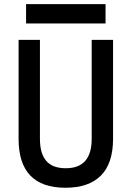

<svg xmlns="http://www.w3.org/2000/svg" viewBox="-20 -883 626 913"><path d="M291 9.8Q68.4 9.8 68.4 -222.7V-693.4H169.9V-222.7Q169.9 -153.3 199.7 -118.2Q229.5 -83 293 -83Q416 -83 416 -222.7V-693.4H517.6V-222.7Q517.6 -106.4 460 -48.3Q402.3 9.8 291 9.8ZM104 -771.5V-863.3H481.9V-771.5Z"/></svg>

Font: Cascadia Mono
Style: Regular
Weight: 400
Monospace: yes
Designer: Aaron Bell
Foundry: Saja Typeworks
Version: Version 2404.023